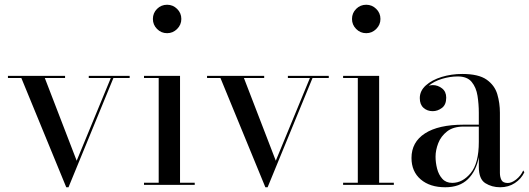

<svg xmlns="http://www.w3.org/2000/svg" viewBox="-20 -780 2233 810"><path d="M303.5 -102 447.5 -451H354.5V-460H527V-451H458.5L269 10H259.5L70 -451H13.5V-460H254.5V-451H169Z M625 -700Q625 -725 642.5 -742.5Q660 -760 685 -760Q709.5 -760 727.2 -742.5Q745 -725 745 -700Q745 -675.5 727.2 -657.8Q709.5 -640 685 -640Q660 -640 642.5 -657.8Q625 -675.5 625 -700ZM587.5 -9H649.5V-451H587.5V-460H739.5V-9H801.5V0H587.5Z M1143.5 -102 1287.5 -451H1194.5V-460H1367V-451H1298.5L1109 10H1099.5L910 -451H853.5V-460H1094.5V-451H1009Z M1465 -700Q1465 -725 1482.5 -742.5Q1500 -760 1525 -760Q1549.5 -760 1567.2 -742.5Q1585 -725 1585 -700Q1585 -675.5 1567.2 -657.8Q1549.5 -640 1525 -640Q1500 -640 1482.5 -657.8Q1465 -675.5 1465 -700ZM1427.5 -9H1489.5V-451H1427.5V-460H1579.5V-9H1641.5V0H1427.5Z M1936 -254H2000V-304.5Q2000 -340.5 1994.5 -375.8Q1989 -411 1970 -434.2Q1951 -457.5 1911 -457.5Q1878 -457.5 1844.2 -447.2Q1810.5 -437 1788.5 -418Q1797 -421 1805.5 -421Q1827 -421 1844.8 -407.2Q1862.5 -393.5 1862.5 -368Q1862.5 -338 1844.2 -324.5Q1826 -311 1805.5 -311Q1782.5 -311 1766.8 -325Q1751 -339 1751 -366Q1751 -397 1776.8 -420Q1802.5 -443 1843.5 -455.5Q1884.5 -468 1930 -468Q1999 -468 2033 -444Q2067 -420 2078 -382.5Q2089 -345 2089 -304.5V-50.5Q2089 -33 2095.5 -20.5Q2102 -8 2122.5 -8Q2138.5 -8 2157.5 -22.8Q2176.5 -37.5 2187.5 -61L2192 -53Q2179 -25.5 2152.2 -7.8Q2125.5 10 2090 10Q2055 10 2027.5 -7.2Q2000 -24.5 2000 -76V-117Q1989 -58.5 1954 -24.2Q1919 10 1858.5 10Q1793.5 10 1754.8 -23.2Q1716 -56.5 1716 -113.5Q1716 -180.5 1772.8 -217.2Q1829.5 -254 1936 -254ZM1888 -8.5Q1931.5 -8.5 1965.8 -49.8Q2000 -91 2000 -181.5V-246H1936Q1892 -246 1866 -225.5Q1840 -205 1828.8 -175.8Q1817.5 -146.5 1817.5 -119Q1817.5 -94 1824 -68.5Q1830.5 -43 1846 -25.8Q1861.5 -8.5 1888 -8.5Z"/></svg>

Font: Bodoni* 24pt
Style: Regular
Weight: 400
Version: Version 2.3